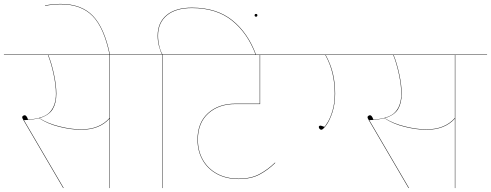

<svg xmlns="http://www.w3.org/2000/svg" viewBox="-30 -958 2501 978"><path d="M692 -678H530V0H528V-354Q477 -297 383 -297Q333 -297 272.5 -312Q212 -327 169 -356Q139 -348 92 -346L294 -1L292 0L90 -345Q83 -356 83 -361Q83 -365 87.5 -368Q92 -371 96 -371Q105 -371 113 -349Q194 -354 224.5 -387.5Q255 -421 255 -481Q255 -523 243 -579.5Q231 -636 214 -678H-10V-680H692ZM528 -678H216Q233 -636 245 -579.5Q257 -523 257 -481Q257 -433 238.5 -402Q220 -371 171 -356Q213 -329 273.5 -314Q334 -299 383 -299Q477 -299 528 -357Z M279 -936Q237 -936 200 -928L199 -930Q237 -938 279 -938Q385 -938 443.5 -877Q502 -816 530 -680H528Q500 -816 442 -876Q384 -936 279 -936Z M1274 -680H1272Q1231 -790 1151.5 -853.5Q1072 -917 948 -917Q865 -917 820 -879.5Q775 -842 775 -776Q775 -750 781.5 -723Q788 -696 798 -680H897V-678H799V0H797V-678H672V-680H796Q787 -695 780 -722Q773 -749 773 -776Q773 -843 818.5 -881Q864 -919 948 -919Q1073 -919 1153 -855Q1233 -791 1274 -680ZM1267 -880Q1267 -887 1274 -887Q1281 -887 1281 -880Q1281 -873 1274 -873Q1267 -873 1267 -880Z M978 -247Q978 -189 1003.5 -144Q1029 -99 1076 -73.5Q1123 -48 1186 -48Q1248 -48 1291 -71Q1334 -94 1371 -130L1372 -128Q1335 -92 1292 -69Q1249 -46 1186 -46Q1122 -46 1074.5 -72Q1027 -98 1001.5 -143.5Q976 -189 976 -247Q976 -333 1029.5 -381.5Q1083 -430 1169 -430H1293V-678H884V-680H1439V-678H1295V-428H1169Q1084 -428 1031 -380Q978 -332 978 -247Z M1769 -678H1629Q1655 -630 1666 -582.5Q1677 -535 1677 -481Q1677 -429 1663.5 -387Q1650 -345 1632.5 -321Q1615 -297 1607 -297Q1602 -297 1598 -301.5Q1594 -306 1594 -311Q1594 -318 1603 -318Q1606 -318 1622 -312Q1626 -314 1639.5 -336Q1653 -358 1664 -395.5Q1675 -433 1675 -481Q1675 -534 1664 -582Q1653 -630 1627 -678H1419V-680H1769Z M2451 -678H2289V0H2287V-354Q2236 -297 2142 -297Q2092 -297 2031.5 -312Q1971 -327 1928 -356Q1898 -348 1851 -346L2053 -1L2051 0L1849 -345Q1842 -356 1842 -361Q1842 -365 1846.5 -368Q1851 -371 1855 -371Q1864 -371 1872 -349Q1953 -354 1983.5 -387.5Q2014 -421 2014 -481Q2014 -523 2002 -579.5Q1990 -636 1973 -678H1749V-680H2451ZM2287 -678H1975Q1992 -636 2004 -579.5Q2016 -523 2016 -481Q2016 -433 1997.5 -402Q1979 -371 1930 -356Q1972 -329 2032.5 -314Q2093 -299 2142 -299Q2236 -299 2287 -357Z"/></svg>

Font: FiraGO Two
Style: Regular
Weight: 100
Designer: bBox Type
Foundry: bBox Type GmbH
Version: Version 1.001